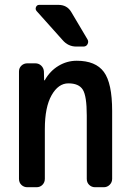

<svg xmlns="http://www.w3.org/2000/svg" viewBox="-20 -785 540 805"><path d="M224.6 -764.6Q260.7 -764.6 278.3 -735.4L346.7 -620.1Q352.5 -610.4 347.2 -600.1Q341.8 -589.8 330.1 -589.8H299.8Q265.6 -589.8 242.2 -617.2L133.8 -738.3Q127 -746.1 130.9 -755.4Q134.8 -764.6 144.5 -764.6ZM94.7 0Q80.1 0 69.8 -9.8Q59.6 -19.5 59.6 -35.2V-485.4Q59.6 -500 69.8 -509.8Q80.1 -519.5 94.7 -519.5H127.9Q142.6 -519.5 152.8 -509.8Q163.1 -500 164.1 -485.4L165 -448.2H166Q168 -448.2 168 -449.2Q189.5 -487.3 225.1 -508.8Q260.7 -530.3 301.8 -530.3Q380.9 -530.3 415.5 -483.4Q450.2 -436.5 450.2 -320.3V-35.2Q450.2 -20.5 439.9 -10.3Q429.7 0 415 0H378.9Q364.3 0 354 -9.8Q343.8 -19.5 343.8 -35.2V-300.8Q343.8 -382.8 327.1 -409.2Q310.5 -435.5 266.6 -435.5Q224.6 -435.5 196.3 -385.7Q168 -335.9 168 -244.1V-35.2Q168 -20.5 158.2 -10.3Q148.4 0 132.8 0Z"/></svg>

Font: Rounded-L Mgen+ 1m medium
Style: Regular
Weight: 500
Designer: [Source Han Sans]
Ryoko NISHIZUKA  (kana & ideographs); Paul D. Hunt (Latin, Greek & Cyrillic); Wenlong ZHANG  (bopomofo
Version: Version 1.059.20150602